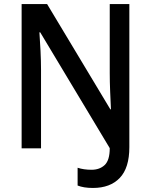

<svg xmlns="http://www.w3.org/2000/svg" viewBox="-20 -734 746 950"><path d="M440 196Q394 196 364 184V96Q379 101 396.5 103.5Q414 106 433 106Q473 106 498 82.5Q523 59 523 -1L179 -574H175Q178 -535 180.5 -482.5Q183 -430 183 -389V0H87V-714H213L526 -193H529Q527 -232 525 -281.5Q523 -331 523 -372V-714H620V-6Q620 97 572.5 146.5Q525 196 440 196Z"/></svg>

Font: Noto Sans Gurmukhi UI SemiCondensed Medium
Style: Regular
Weight: 500
Width: 4
Designer: Jelle Bosma - Monotype Design Team
Foundry: Monotype Imaging Inc.
Version: Version 2.004; ttfautohint (v1.8.4.7-5d5b)